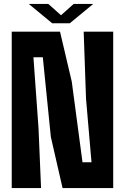

<svg xmlns="http://www.w3.org/2000/svg" viewBox="-20 -962 639 982"><path d="M40 0V-800H287L347 -545L402 -132H448L420 -457L408 -800H559V0H300L240 -262L199 -669H151L177 -307L190 0ZM127 -942H227L292 -884L357 -942H457L337 -843H247Z"/></svg>

Font: Big Shoulders Text Black
Style: Regular
Weight: 900
Designer: Patric King
Foundry: XO Type Co
Version: Version 1.000; ttfautohint (v1.8.2)